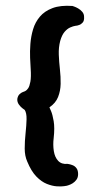

<svg xmlns="http://www.w3.org/2000/svg" viewBox="-20 -661 357 676"><path d="M215 -7Q215 -7 205.5 -5.5Q196 -4 180 -5Q164 -6 145 -13.5Q126 -21 108 -39.5Q90 -58 76 -92Q67 -112 67 -138Q67 -164 70 -191.5Q73 -219 73.5 -241Q74 -263 67 -274Q67 -274 60 -279Q53 -284 46.5 -293Q40 -302 41 -313Q43 -324 49 -329.5Q55 -335 60.5 -337Q66 -339 66 -339Q66 -339 70 -341Q74 -343 79 -350Q84 -357 87 -373.5Q90 -390 88 -419Q87 -435 86 -457.5Q85 -480 87 -506.5Q89 -533 96.5 -558Q104 -583 120.5 -602.5Q137 -622 165 -632.5Q193 -643 235 -640Q235 -640 241 -638Q247 -636 255 -631.5Q263 -627 269.5 -619.5Q276 -612 276 -602Q277 -588 271 -581.5Q265 -575 258.5 -573Q252 -571 252 -571Q252 -571 245 -570Q238 -569 227.5 -564.5Q217 -560 207.5 -549Q198 -538 192 -517Q186 -494 187 -468.5Q188 -443 191 -416.5Q194 -390 193.5 -365.5Q193 -341 184.5 -319.5Q176 -298 154 -283Q154 -283 159.5 -270.5Q165 -258 169 -234.5Q173 -211 169 -175Q166 -151 169.5 -129Q173 -107 185 -94.5Q197 -82 218 -84Q218 -84 223.5 -83Q229 -82 236.5 -79Q244 -76 249.5 -68.5Q255 -61 255 -48Q255 -36 249 -28Q243 -20 235.5 -15.5Q228 -11 221.5 -9Q215 -7 215 -7Z"/></svg>

Font: Sour Gummy Black Medium
Style: Regular
Weight: 500
Version: Version 1.000